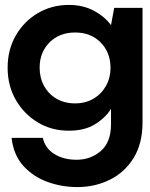

<svg xmlns="http://www.w3.org/2000/svg" viewBox="-20 -528 609 780"><path d="M294 232Q231 232 173 211Q115 190 75 146Q35 102 27 32H154Q163 74 200.5 97.5Q238 121 291 121Q348 121 389.5 85.5Q431 50 431 -24V-86Q409 -50 366.5 -23.5Q324 3 260 3Q189 3 133 -31Q77 -65 44 -122.5Q11 -180 11 -253Q11 -326 44 -383.5Q77 -441 133.5 -474.5Q190 -508 260 -508Q317 -508 361 -484.5Q405 -461 431 -426L444 -496H559V-31Q559 55 523 113.5Q487 172 426.5 202Q366 232 294 232ZM285 -108Q327 -108 359.5 -127Q392 -146 410.5 -179Q429 -212 429 -252Q429 -315 389 -355.5Q349 -396 285 -396Q221 -396 181 -355.5Q141 -315 141 -253Q141 -212 159 -179Q177 -146 209.5 -127Q242 -108 285 -108Z"/></svg>

Font: Firefly Display
Style: Bold
Weight: 700
Designer: Colophon Foundry, Jonny Pinhorn
Foundry: Colophon Foundry
Version: Version 1.200; ttfautohint (v1.8.3)